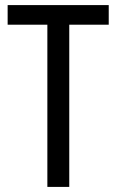

<svg xmlns="http://www.w3.org/2000/svg" viewBox="-20 -734 458 754"><path d="M252 0H166V-637H10V-714H407V-637H252Z"/></svg>

Font: Noto Sans Display Condensed
Style: Regular
Weight: 400
Width: 3
Designer: Monotype Design Team
Foundry: Monotype Imaging Inc.
Version: Version 2.003